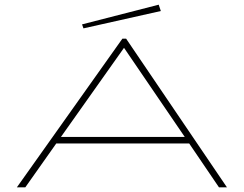

<svg xmlns="http://www.w3.org/2000/svg" viewBox="-20 -799 1040 819"><path d="M914 0 787 -187H220L88 0H52L502 -634H518L948 0ZM509 -595 240 -215H768ZM336 -678 330 -695 657 -779 666 -752Z"/></svg>

Font: Inconsolata UltraExpanded ExtraLight
Style: Regular
Weight: 200
Width: 9
Monospace: yes
Designer: Raph Levien, Cyreal, Brenton Simpson
Foundry: Raph Levien, Cyreal, Google
Version: Version 3.001; ttfautohint (v1.8.2.53-6de2)